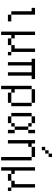

<svg xmlns="http://www.w3.org/2000/svg" viewBox="1261 -2113 978 3540"><g transform="rotate(90 1750.0 -343.0)"><path d="M375 0V-62.5H250V0ZM250 -62.5V-500H125V-437.5H187.5Q187.5 -437.5 187.5 -62.5Z M1000 0V-62.5H937.5V0ZM562.5 -500Q562.5 -500 562.5 125H625V-62.5H687.5V0H812.5V-62.5H687.5V-125H625Q625 -125 625 -500ZM812.5 -62.5H937.5V-500H875Q875 -500 875 -125H812.5Z M1437.5 -437.5V-500H1062.5V-437.5H1125V0H1187.5V-437.5H1312.5V0H1375V-437.5Z M1562.5 -437.5V125H1625V-62.5H1687.5V0H1875V-62.5H1687.5V-125H1625V-437.5ZM1875 -62.5H1937.5Q1937.5 -62.5 1937.5 -437.5H1875Q1875 -437.5 1875 -62.5ZM1625 -437.5H1875V-500H1625Z M2125 -62.5V0H2250V-62.5ZM2125 -62.5Q2125 -62.5 2125 -437.5H2062.5Q2062.5 -437.5 2062.5 -62.5ZM2250 -62.5H2312.5V-125H2250ZM2375 -125Q2375 -125 2375 0H2437.5Q2437.5 0 2437.5 -125ZM2312.5 -125H2375Q2375 -125 2375 -375H2312.5Q2312.5 -375 2312.5 -125ZM2312.5 -375V-437.5H2250V-375ZM2375 -375H2437.5Q2437.5 -375 2437.5 -500H2375Q2375 -500 2375 -375ZM2125 -437.5H2250V-500H2125Z M2875 -750V-812.5H2812.5V-750H2750V-687.5H2687.5V-625H2750V-687.5H2812.5V-750ZM2875 -437.5V125H2937.5V-437.5ZM2562.5 -500Q2562.5 -500 2562.5 0H2625Q2625 0 2625 -375H2687.5V-437.5H2625V-500ZM2687.5 -437.5H2875V-500H2687.5Z M3500 0V-62.5H3437.5V0ZM3062.5 -500Q3062.5 -500 3062.5 125H3125V-62.5H3187.5V0H3312.5V-62.5H3187.5V-125H3125Q3125 -125 3125 -500ZM3312.5 -62.5H3437.5V-500H3375Q3375 -500 3375 -125H3312.5Z"/></g></svg>

Font: Unifont
Style: Regular
Weight: 500
Version: Version 15.1.04